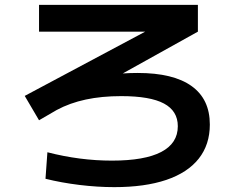

<svg xmlns="http://www.w3.org/2000/svg" viewBox="-20 -728 978 785"><path d="M166 2.9 173.8 -105.5Q306.2 -71.3 437.5 -71.3Q571.3 -71.3 639.2 -106.7Q707 -142.1 707 -211.9Q707 -274.4 650.4 -304.7Q593.8 -335 475.6 -335Q395.5 -335 330.6 -321Q265.6 -307.1 211.9 -278.3L139.6 -236.3L81.1 -335.9L573.7 -598.6H139.6V-708H789.1V-598.6L481.9 -427.7Q510.7 -429.7 543 -429.7Q688.5 -429.7 763.2 -376.2Q837.9 -322.8 837.9 -218.8Q837.9 -136.7 792.5 -79.3Q747.1 -22 659.7 7.6Q572.3 37.1 447.3 37.1Q378.4 37.1 304.4 28.1Q230.5 19 166 2.9Z"/></svg>

Font: Pretendard JP
Style: Bold
Weight: 700
Designer: Base glyphs from Inter by Rasmus Andersson; Hangeul glyphs from Noto Sans CJK(Source Han Sans) by Jang Soo-young and Kan
Foundry: Kil Hyung-jin
Version: Version 1.309